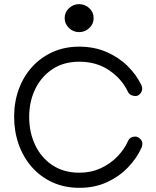

<svg xmlns="http://www.w3.org/2000/svg" viewBox="-20 -904 762 935"><path d="M365.2 -747.6Q336.9 -747.6 315.9 -767.6Q294.9 -787.6 294.9 -815.9Q294.9 -844.2 315.9 -864Q336.9 -883.8 365.2 -883.8Q394 -883.8 415 -864Q436 -844.2 436 -815.9Q436 -787.6 415 -767.6Q394 -747.6 365.2 -747.6ZM639.2 -238.8Q651.4 -238.8 662.4 -228Q673.3 -217.3 673.3 -205.6Q673.3 -193.4 669.9 -186.5Q646.5 -133.8 603.3 -88.9Q560.1 -43.9 500.5 -16.6Q440.9 10.7 367.2 10.7Q294.4 10.7 235.6 -16.1Q176.8 -43 135 -90.6Q93.3 -138.2 71 -200.9Q48.8 -263.7 48.8 -335.9Q48.8 -407.2 71.3 -469Q93.8 -530.8 135.7 -577.4Q177.7 -624 236.1 -650.4Q294.4 -676.8 365.7 -676.8Q438 -676.8 497.3 -651.4Q556.6 -626 600.3 -583.5Q644 -541 668.5 -489.3Q672.4 -481.4 672.4 -472.7Q672.4 -458.5 662.4 -447.5Q652.3 -436.5 641.6 -436.5Q612.3 -436.5 602.5 -458Q573.7 -519 512.2 -561.3Q450.7 -603.5 365.7 -603.5Q290.5 -603.5 235.8 -567.4Q181.2 -531.2 151.6 -470.5Q122.1 -409.7 122.1 -334.5Q122.1 -259.3 151.4 -197.5Q180.7 -135.7 235.6 -99.4Q290.5 -63 366.2 -63Q422.9 -63 469.5 -84.2Q516.1 -105.5 550.5 -140.6Q585 -175.8 603 -216.3Q612.8 -238.8 639.2 -238.8Z"/></svg>

Font: Manjari
Style: Regular
Weight: 400
Designer: Santhosh Thottingal <santhosh.thottingal@gmail.com>
Foundry: SMC
Version: Version 2.000